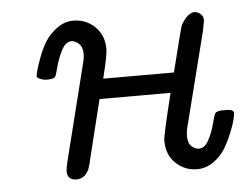

<svg xmlns="http://www.w3.org/2000/svg" viewBox="-41 -513 728 568"><g transform="rotate(-5 323.0 -229.0)"><path d="M73.2 -309.1Q74.2 -314.9 76.7 -325.4Q79.1 -335.9 89.1 -363Q99.1 -390.1 111.6 -410.2Q124 -430.2 146.5 -447Q168.9 -463.9 195.8 -463.9Q232.9 -463.9 259.5 -438.5Q286.1 -413.1 286.1 -372.1Q286.1 -353 269 -285.2H479Q512.2 -418 514.2 -421.9Q532.2 -455.1 553.2 -458Q564.5 -458 572.8 -450.4Q581.1 -442.9 581.1 -431.2Q581.1 -430.2 575.2 -399.9L505.9 -126Q501 -108.9 501 -94.2Q501 -73.2 511.5 -63.7Q522 -54.2 533.2 -54.2Q550.3 -54.2 562.3 -76.2Q574.2 -98.1 581.1 -125Q587.9 -151.9 590.8 -154.8Q595.7 -160.6 610.8 -161.1H625Q646 -161.1 646 -148.9Q646 -147 642.6 -132.1Q639.2 -117.2 629.6 -93.5Q620.1 -69.8 607.2 -47.9Q594.2 -25.9 571.5 -10Q548.8 5.9 522.9 5.9Q486.8 5.9 460 -19Q433.1 -43.9 433.1 -86.9Q433.1 -102.1 463.9 -226.1H252.9Q251 -218.3 248 -206.1Q245.1 -193.8 234.1 -149.9Q223.1 -106 209 -47.9L208 -42Q206.1 -37.1 205.6 -34.7Q205.1 -32.2 203.1 -26.1Q201.2 -20 199 -16.6Q196.8 -13.2 193.4 -8.5Q189.9 -3.9 186 -1.5Q182.1 1 176.5 2.9Q170.9 4.9 165 4.9Q137.2 4.9 137.2 -22Q137.2 -27.8 142.1 -49.8L212.9 -333Q217.8 -350.1 217.8 -363.8Q217.8 -383.8 206.8 -393.8Q195.8 -403.8 185.1 -403.8Q168 -403.8 156 -381.3Q144 -358.9 137 -332Q129.9 -305.2 127.9 -303.2Q123 -297.4 107.9 -296.9H97.2Q75.2 -301.3 73.2 -309.1Z"/></g></svg>

Font: CMU Concrete
Style: Italic
Weight: 500
Italic angle: -14.04°
Version: Version 0.7.0